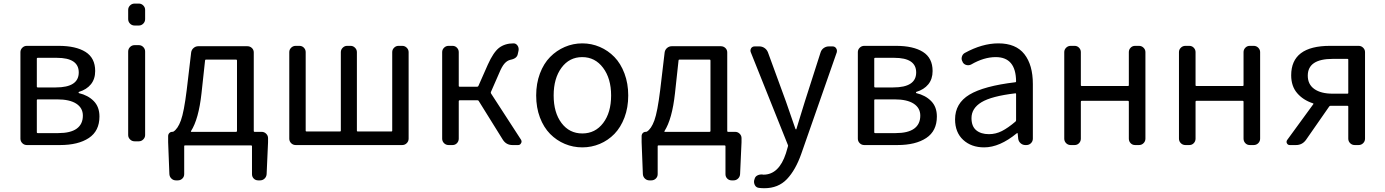

<svg xmlns="http://www.w3.org/2000/svg" viewBox="-20 -794 7583 1051"><path d="M127 0Q112.3 0 102.1 -10.3Q91.8 -20.5 91.8 -35.2V-508.8Q91.8 -522.5 102.1 -532.7Q112.3 -543 127 -543H300.8Q395.5 -543 448.2 -509.8Q501 -476.6 501 -405.3Q501 -361.3 477.5 -332.5Q454.1 -303.7 412.1 -291Q410.2 -290 410.2 -287.6Q410.2 -285.2 412.1 -284.2Q461.9 -272.5 493.2 -240.7Q524.4 -209 524.4 -156.2Q524.4 -77.1 466.3 -38.6Q408.2 0 308.6 0ZM181.6 -319.3Q181.6 -315.4 186.5 -315.4H285.2Q411.1 -315.4 411.1 -397.5Q411.1 -477.5 291 -477.5H186.5Q181.6 -477.5 181.6 -473.6ZM181.6 -69.3Q181.6 -65.4 186.5 -65.4H298.8Q366.2 -65.4 399.9 -89.8Q433.6 -114.3 433.6 -161.1Q433.6 -203.1 397.5 -226.6Q361.3 -250 293 -250H186.5Q181.6 -250 181.6 -246.1Z M716.8 -654.3Q702.1 -654.3 691.9 -664.6Q681.6 -674.8 681.6 -689.5V-740.2Q681.6 -753.9 691.9 -764.2Q702.1 -774.4 716.8 -774.4H740.2Q753.9 -774.4 764.2 -764.2Q774.4 -753.9 774.4 -740.2V-689.5Q774.4 -674.8 764.2 -664.6Q753.9 -654.3 740.2 -654.3ZM716.8 -20.5Q702.1 -20.5 691.9 -30.8Q681.6 -41 681.6 -54.7V-511.7Q681.6 -526.4 691.9 -536.6Q702.1 -546.9 716.8 -546.9H740.2Q753.9 -546.9 764.2 -536.6Q774.4 -526.4 774.4 -511.7V-54.7Q774.4 -41 764.2 -30.8Q753.9 -20.5 740.2 -20.5Z M1107.4 -467.8Q1102.5 -467.8 1102.5 -462.9L1083 -283.2Q1067.4 -141.6 1025.4 -76.2Q1023.4 -72.3 1027.3 -72.3H1272.5Q1277.3 -72.3 1277.3 -77.1V-462.9Q1277.3 -467.8 1272.5 -467.8ZM1369.1 -77.1Q1369.1 -72.3 1373 -72.3H1412.1Q1426.8 -72.3 1437 -62Q1447.3 -51.8 1447.3 -38.1V-15.6L1439.5 159.2Q1438.5 173.8 1428.2 183.6Q1418 193.4 1403.3 193.4H1393.6Q1378.9 193.4 1369.1 183.6Q1359.4 173.8 1359.4 159.2V5.9Q1359.4 2 1354.5 2H992.2Q988.3 2 988.3 5.9V159.2Q988.3 173.8 978 183.6Q967.8 193.4 953.1 193.4H943.4Q928.7 193.4 918.5 183.6Q908.2 173.8 907.2 159.2L900.4 -15.6V-48.8Q900.4 -58.6 906.7 -65.4Q913.1 -72.3 922.9 -72.3Q925.8 -72.3 928.7 -73.2Q953.1 -87.9 970.2 -134.8Q987.3 -181.6 1002 -300.8L1026.4 -506.8Q1028.3 -521.5 1039.6 -531.2Q1050.8 -541 1065.4 -541H1334Q1348.6 -541 1358.9 -531.2Q1369.1 -521.5 1369.1 -506.8Z M1598.6 0Q1584 0 1573.7 -10.3Q1563.5 -20.5 1563.5 -35.2V-508.8Q1563.5 -522.5 1573.7 -532.7Q1584 -543 1598.6 -543H1619.1Q1633.8 -543 1643.6 -532.7Q1653.3 -522.5 1653.3 -508.8V-78.1Q1653.3 -74.2 1658.2 -74.2H1840.8Q1845.7 -74.2 1845.7 -78.1V-508.8Q1845.7 -522.5 1856 -532.7Q1866.2 -543 1879.9 -543H1899.4Q1913.1 -543 1923.3 -532.7Q1933.6 -522.5 1933.6 -508.8V-78.1Q1933.6 -74.2 1938.5 -74.2H2122.1Q2127 -74.2 2127 -78.1V-508.8Q2127 -522.5 2137.2 -532.7Q2147.5 -543 2161.1 -543H2181.6Q2196.3 -543 2206.5 -532.7Q2216.8 -522.5 2216.8 -508.8V-35.2Q2216.8 -20.5 2206.5 -10.3Q2196.3 0 2181.6 0Z M2667 -290Q2666 -286.1 2668 -282.2L2832 -29.3Q2835 -24.4 2835 -18.6Q2835 -14.6 2832 -9.8Q2827.1 0 2816.4 0H2785.2Q2751 0 2732.4 -29.3L2600.6 -241.2Q2598.6 -245.1 2593.8 -245.1H2496.1Q2491.2 -245.1 2491.2 -240.2V-35.2Q2491.2 -20.5 2481.4 -10.3Q2471.7 0 2457 0H2435.5Q2420.9 0 2410.6 -10.3Q2400.4 -20.5 2400.4 -35.2V-508.8Q2400.4 -522.5 2410.6 -532.7Q2420.9 -543 2435.5 -543H2457Q2471.7 -543 2481.4 -532.7Q2491.2 -522.5 2491.2 -508.8V-323.2Q2491.2 -319.3 2496.1 -319.3H2591.8Q2596.7 -319.3 2598.6 -323.2L2650.4 -440.4Q2680.7 -507.8 2711.9 -532.2Q2744.1 -556.6 2791 -556.6Q2804.7 -556.6 2813 -544.4Q2821.3 -532.2 2818.4 -516.6L2814.5 -499Q2810.5 -473.6 2774.4 -466.8Q2756.8 -462.9 2742.2 -446.8Q2727.5 -430.7 2711.9 -392.6Z M2915 -271.5Q2915 -336.9 2935.5 -391.6Q2956.1 -446.3 2991.2 -481.9Q3026.4 -517.6 3071.8 -537.1Q3117.2 -556.6 3167.5 -556.6Q3217.8 -556.6 3263.2 -537.1Q3308.6 -517.6 3343.3 -481.9Q3377.9 -446.3 3398.4 -391.6Q3418.9 -336.9 3418.9 -271.5Q3418.9 -205.1 3398.4 -150.9Q3377.9 -96.7 3343.3 -61Q3308.6 -25.4 3263.2 -6.3Q3217.8 12.7 3167.5 12.7Q3117.2 12.7 3071.8 -6.3Q3026.4 -25.4 2991.2 -61Q2956.1 -96.7 2935.5 -150.9Q2915 -205.1 2915 -271.5ZM3325.2 -271.5Q3325.2 -364.3 3281.2 -422.9Q3237.3 -481.4 3167 -481.4Q3096.7 -481.4 3053.7 -423.3Q3010.7 -365.2 3010.7 -271.5Q3010.7 -177.7 3053.7 -120.6Q3096.7 -63.5 3167.5 -63.5Q3238.3 -63.5 3281.7 -120.6Q3325.2 -177.7 3325.2 -271.5Z M3699.2 -467.8Q3694.3 -467.8 3694.3 -462.9L3674.8 -283.2Q3659.2 -141.6 3617.2 -76.2Q3615.2 -72.3 3619.1 -72.3H3864.3Q3869.1 -72.3 3869.1 -77.1V-462.9Q3869.1 -467.8 3864.3 -467.8ZM3960.9 -77.1Q3960.9 -72.3 3964.8 -72.3H4003.9Q4018.6 -72.3 4028.8 -62Q4039.1 -51.8 4039.1 -38.1V-15.6L4031.2 159.2Q4030.3 173.8 4020 183.6Q4009.8 193.4 3995.1 193.4H3985.4Q3970.7 193.4 3960.9 183.6Q3951.2 173.8 3951.2 159.2V5.9Q3951.2 2 3946.3 2H3584Q3580.1 2 3580.1 5.9V159.2Q3580.1 173.8 3569.8 183.6Q3559.6 193.4 3544.9 193.4H3535.2Q3520.5 193.4 3510.3 183.6Q3500 173.8 3499 159.2L3492.2 -15.6V-48.8Q3492.2 -58.6 3498.5 -65.4Q3504.9 -72.3 3514.6 -72.3Q3517.6 -72.3 3520.5 -73.2Q3544.9 -87.9 3562 -134.8Q3579.1 -181.6 3593.8 -300.8L3618.2 -506.8Q3620.1 -521.5 3631.3 -531.2Q3642.6 -541 3657.2 -541H3925.8Q3940.4 -541 3950.7 -531.2Q3960.9 -521.5 3960.9 -506.8Z M4164.1 236.3Q4148.4 236.3 4133.8 234.4Q4119.1 232.4 4112.3 219.7Q4105.5 207 4108.4 192.4L4110.4 186.5Q4113.3 172.9 4125.5 166.5Q4137.7 160.2 4152.3 161.1Q4156.2 162.1 4159.2 162.1Q4244.1 162.1 4282.2 44.9L4293 7.8Q4294.9 3.9 4293 0L4089.8 -507.8Q4087.9 -512.7 4087.9 -517.6Q4087.9 -523.4 4091.8 -530.3Q4098.6 -540 4111.3 -540H4136.7Q4152.3 -540 4165 -531.2Q4177.7 -522.5 4183.6 -507.8L4282.2 -238.3Q4320.3 -127 4334 -88.9Q4335 -85.9 4337.4 -85.9Q4339.8 -85.9 4339.8 -88.9Q4345.7 -106.4 4361.3 -159.2Q4377 -211.9 4385.7 -238.3L4471.7 -506.8Q4476.6 -522.5 4489.3 -531.2Q4502 -540 4517.6 -540H4537.1Q4549.8 -540 4556.6 -530.3Q4561.5 -523.4 4561.5 -515.6Q4561.5 -511.7 4560.5 -507.8L4366.2 47.9Q4335 136.7 4287.6 186.5Q4240.2 236.3 4164.1 236.3Z M4710.9 0Q4696.3 0 4686 -10.3Q4675.8 -20.5 4675.8 -35.2V-508.8Q4675.8 -522.5 4686 -532.7Q4696.3 -543 4710.9 -543H4884.8Q4979.5 -543 5032.2 -509.8Q5085 -476.6 5085 -405.3Q5085 -361.3 5061.5 -332.5Q5038.1 -303.7 4996.1 -291Q4994.1 -290 4994.1 -287.6Q4994.1 -285.2 4996.1 -284.2Q5045.9 -272.5 5077.1 -240.7Q5108.4 -209 5108.4 -156.2Q5108.4 -77.1 5050.3 -38.6Q4992.2 0 4892.6 0ZM4765.6 -319.3Q4765.6 -315.4 4770.5 -315.4H4869.1Q4995.1 -315.4 4995.1 -397.5Q4995.1 -477.5 4875 -477.5H4770.5Q4765.6 -477.5 4765.6 -473.6ZM4765.6 -69.3Q4765.6 -65.4 4770.5 -65.4H4882.8Q4950.2 -65.4 4983.9 -89.8Q5017.6 -114.3 5017.6 -161.1Q5017.6 -203.1 4981.4 -226.6Q4945.3 -250 4877 -250H4770.5Q4765.6 -250 4765.6 -246.1Z M5367.2 12.7Q5296.9 12.7 5252.4 -28.3Q5208 -69.3 5208 -140.6Q5208 -228.5 5286.6 -275.9Q5365.2 -323.2 5538.1 -343.8Q5542 -343.8 5542 -348.6Q5541 -481.4 5430.7 -481.4Q5366.2 -481.4 5296.9 -441.4Q5284.2 -434.6 5270.5 -438Q5256.8 -441.4 5250 -453.1L5249 -456.1Q5241.2 -468.8 5245.1 -482.9Q5249 -497.1 5260.7 -503.9Q5356.4 -556.6 5445.3 -556.6Q5541 -556.6 5587.4 -497.6Q5633.8 -438.5 5633.8 -334V-35.2Q5633.8 -20.5 5623.5 -10.3Q5613.3 0 5598.6 0H5592.8Q5578.1 0 5566.9 -9.8Q5555.7 -19.5 5553.7 -34.2L5550.8 -63.5Q5550.8 -65.4 5549.3 -65.4Q5547.9 -65.4 5545.9 -64.5Q5452.1 12.7 5367.2 12.7ZM5393.6 -59.6Q5430.7 -59.6 5464.4 -76.7Q5498 -93.8 5539.1 -128.9Q5542 -131.8 5542 -136.7V-279.3Q5542 -283.2 5539.1 -283.2Q5539.1 -283.2 5538.1 -283.2Q5407.2 -267.6 5352.5 -234.4Q5297.9 -201.2 5297.9 -147.5Q5297.9 -102.5 5323.7 -81.1Q5349.6 -59.6 5393.6 -59.6Z M5840.8 0Q5826.2 0 5815.9 -10.3Q5805.7 -20.5 5805.7 -35.2V-508.8Q5805.7 -522.5 5815.9 -532.7Q5826.2 -543 5840.8 -543H5862.3Q5877 -543 5886.7 -532.7Q5896.5 -522.5 5896.5 -508.8V-327.1Q5896.5 -323.2 5901.4 -323.2H6154.3Q6159.2 -323.2 6159.2 -327.1V-508.8Q6159.2 -522.5 6168.9 -532.7Q6178.7 -543 6193.4 -543H6214.8Q6229.5 -543 6239.7 -532.7Q6250 -522.5 6250 -508.8V-35.2Q6250 -20.5 6239.7 -10.3Q6229.5 0 6214.8 0H6193.4Q6178.7 0 6168.9 -10.3Q6159.2 -20.5 6159.2 -35.2V-237.3Q6159.2 -242.2 6154.3 -242.2H5901.4Q5896.5 -242.2 5896.5 -237.3V-35.2Q5896.5 -20.5 5886.7 -10.3Q5877 0 5862.3 0Z M6468.8 0Q6454.1 0 6443.8 -10.3Q6433.6 -20.5 6433.6 -35.2V-508.8Q6433.6 -522.5 6443.8 -532.7Q6454.1 -543 6468.8 -543H6490.2Q6504.9 -543 6514.6 -532.7Q6524.4 -522.5 6524.4 -508.8V-327.1Q6524.4 -323.2 6529.3 -323.2H6782.2Q6787.1 -323.2 6787.1 -327.1V-508.8Q6787.1 -522.5 6796.9 -532.7Q6806.6 -543 6821.3 -543H6842.8Q6857.4 -543 6867.7 -532.7Q6877.9 -522.5 6877.9 -508.8V-35.2Q6877.9 -20.5 6867.7 -10.3Q6857.4 0 6842.8 0H6821.3Q6806.6 0 6796.9 -10.3Q6787.1 -20.5 6787.1 -35.2V-237.3Q6787.1 -242.2 6782.2 -242.2H6529.3Q6524.4 -242.2 6524.4 -237.3V-35.2Q6524.4 -20.5 6514.6 -10.3Q6504.9 0 6490.2 0Z M7356.4 -281.2Q7360.4 -281.2 7360.4 -285.2V-467.8Q7360.4 -471.7 7356.4 -471.7H7275.4Q7138.7 -471.7 7138.7 -379.9Q7138.7 -332 7174.8 -306.6Q7210.9 -281.2 7275.4 -281.2ZM7260.7 -543H7417Q7431.6 -543 7441.9 -532.7Q7452.1 -522.5 7452.1 -508.8V-35.2Q7452.1 -20.5 7441.9 -10.3Q7431.6 0 7417 0H7395.5Q7380.9 0 7370.6 -10.3Q7360.4 -20.5 7360.4 -35.2V-210.9Q7360.4 -214.8 7356.4 -214.8H7262.7Q7258.8 -214.8 7255.9 -210.9L7128.9 -28.3Q7108.4 0 7074.2 0H7040Q7029.3 0 7024.4 -9.8Q7022.5 -13.7 7022.5 -17.6Q7022.5 -23.4 7026.4 -28.3L7168.9 -223.6Q7171.9 -226.6 7167 -228.5Q7113.3 -246.1 7080.6 -284.2Q7047.9 -322.3 7047.9 -381.8Q7047.9 -543 7260.7 -543Z"/></svg>

Font: Gen Jyuu GothicL Regular
Style: Regular
Weight: 400
Designer: [Source Han Sans]
Ryoko NISHIZUKA  (kana & ideographs); Paul D. Hunt (Latin, Greek & Cyrillic); Wenlong ZHANG  (bopomofo
Version: Version 1.002.20150607